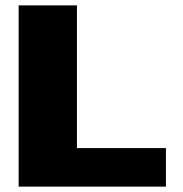

<svg xmlns="http://www.w3.org/2000/svg" viewBox="-20 -695 680 715"><path d="M49.5 0V-675H266.5V-143.5H598V0Z"/></svg>

Font: Anybody ExtraExpanded ExtraBold
Style: Regular
Weight: 800
Width: 8
Designer: Tyler Finck
Foundry: Etcetera Type Company
Version: Version 1.010; ttfautohint (v1.8.3) -l 8 -r 50 -G 200 -x 14 